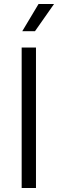

<svg xmlns="http://www.w3.org/2000/svg" viewBox="-20 -946 292 966"><path d="M89 0V-707H161V0ZM92 -789 174 -926H252L156 -789Z"/></svg>

Font: Onest Light
Style: Regular
Weight: 300
Designer: Dmitri Voloshin, Andrey Kudryavtsev
Foundry: Dmitri Voloshin, Andrey Kudryavtsev
Version: Version 1.000;gftools[0.9.33]